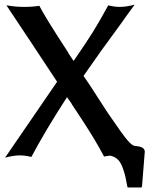

<svg xmlns="http://www.w3.org/2000/svg" viewBox="-20 -675 649 834"><path d="M532.2 130.9V131.8Q527.3 102.5 522.7 84.5Q518.1 66.4 509.8 46.1Q501.5 25.9 488.3 14.9Q475.1 3.9 457 1Q454.6 1 432.1 4.9Q421.9 -14.6 409.9 -35.4Q397.9 -56.2 388.7 -71.8Q379.4 -87.4 364.3 -111.3Q349.1 -135.3 341.3 -147.2Q333.5 -159.2 315.2 -187Q296.9 -214.8 290 -225.1H291Q275.9 -245.6 271 -252.9Q176.8 -107.4 116.2 6.8Q90.3 0 64.9 0Q39.1 0 2 9.8L228 -319.8Q192.9 -373.5 118.2 -486.1Q43.5 -598.6 7.8 -651.9Q47.9 -645 84 -645Q122.1 -645 150.9 -649.9Q175.3 -601.1 276.9 -445.8H275.9Q280.8 -439 284.4 -433.1Q288.1 -427.2 291.3 -422.4Q294.4 -417.5 299.8 -410.2Q355.5 -491.2 382.8 -534.9Q410.2 -578.6 450.2 -651.9Q476.1 -645 501 -645Q527.8 -645 564.9 -654.8Q560.1 -647.9 537.1 -616.7Q514.2 -585.4 502.9 -568.8Q417.5 -453.6 342.8 -345.2Q346.2 -339.8 356 -325.9Q365.7 -312 370.1 -305.2Q385.3 -281.2 414.3 -236.8Q443.4 -192.4 449.2 -183.1Q515.6 -85.9 535.2 -64Q554.7 -42 565.9 -41Q590.8 -39.1 599.9 -32.7Q608.9 -26.4 608.9 -16.1L597.2 130.9Q597.2 131.8 596.2 135.3Q595.2 138.7 595.2 139.2H534.2Z"/></svg>

Font: Linear Smooth
Style: Bold
Weight: 700
Designer: Philipp H. Poll, Flanker
Foundry: Philipp H. Poll, reworked by Flanker
Version: Version 1.061 | FøM Fix